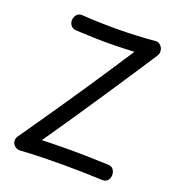

<svg xmlns="http://www.w3.org/2000/svg" viewBox="-141 -891 935 1018"><g transform="rotate(20 326.5 -382.5)"><path d="M149 -687Q129 -688 118.5 -700.5Q108 -713 108 -730Q109 -749 120 -762Q131 -775 150 -774Q256 -767 360 -768Q464 -769 564 -778Q575 -779 584.5 -773Q594 -767 600 -756.5Q606 -746 606 -733.5Q606 -721 598 -708Q553 -639 503 -563Q453 -487 399 -406.5Q345 -326 289 -243Q233 -160 176 -78Q204 -79 231 -79.5Q258 -80 285 -80.5Q312 -81 339 -81Q392 -81 445 -79.5Q498 -78 550 -76Q570 -76 580 -63Q590 -50 590 -30Q589 -12 579 -0.5Q569 11 549 11Q494 9 440.5 7.5Q387 6 332 6Q271 6 209 7.5Q147 9 85 13Q68 13 56 3Q44 -7 41.5 -22.5Q39 -38 48 -51Q100 -126 138.5 -181.5Q177 -237 207.5 -282Q238 -327 266 -368Q294 -409 324 -454Q354 -499 391 -555Q428 -611 477 -686Q420 -683 364.5 -682Q309 -681 255.5 -682.5Q202 -684 149 -687Z"/></g></svg>

Font: Playpen Sans Hebrew
Style: Regular
Weight: 400
Designer: Tom Grace, Laura Meseguer, Veronika Burian, José Scaglione
Foundry: TypeTogether
Version: Version 2.000